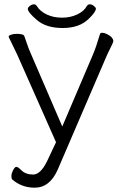

<svg xmlns="http://www.w3.org/2000/svg" viewBox="-20 -864 569 891"><path d="M390 -775Q347 -734 271 -734Q195 -734 152 -770.5Q109 -807 109 -823Q109 -829 118.5 -836.5Q128 -844 137 -844Q146 -844 151 -836Q165 -812 196.5 -797Q228 -782 267.5 -782Q307 -782 338.5 -797Q370 -812 383 -836Q388 -844 397 -844Q406 -844 415.5 -836.5Q425 -829 425 -824Q425 -808 390 -775ZM240 -204 61 -608Q38 -657 29.5 -673.5Q21 -690 20 -694Q20 -699 31.5 -703Q43 -707 57 -707Q90 -707 93 -696L106 -659Q114 -635 121 -620L269 -277L411 -610Q426 -645 444 -706Q446 -712 454.5 -712Q463 -712 476 -706Q506 -691 506 -672Q505 -666 491.5 -639.5Q478 -613 469 -591L248 -77Q211 7 141 7Q80 7 36 -32Q33 -35 33 -47Q33 -59 41 -74.5Q49 -90 56 -90Q63 -90 79 -74Q99 -54 133.5 -54Q168 -54 198 -115Z"/></svg>

Font: Moon Stars Kai T Light
Style: Regular
Weight: 300
Designer: GuiWonder
Version: Version 1.101